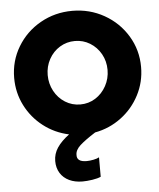

<svg xmlns="http://www.w3.org/2000/svg" viewBox="-53 -579 693 836"><g transform="rotate(-5 293.5 -161.0)"><path d="M424.8 -263.7Q424.8 -301.8 407.2 -333.3Q389.6 -364.7 359.6 -383.1Q329.6 -401.4 293.9 -401.4Q257.8 -401.4 227.8 -383.1Q197.8 -364.7 180.4 -333Q163.1 -301.3 163.1 -263.7Q163.1 -226.1 180.4 -193.8Q197.8 -161.6 227.8 -142.8Q257.8 -124 293.9 -124Q330.1 -124 359.9 -142.8Q389.6 -161.6 407.2 -193.8Q424.8 -226.1 424.8 -263.7ZM163.1 112.3Q163.1 80.6 180.9 54Q198.7 27.3 233.4 1.5Q171.4 -11.7 122.1 -49.8Q72.8 -87.9 44.7 -143.6Q16.6 -199.2 16.6 -263.7Q16.6 -337.9 53.7 -399.7Q90.8 -461.4 154.3 -497.3Q217.8 -533.2 293.9 -533.2Q369.6 -533.2 433.1 -497.3Q496.6 -461.4 533.9 -399.7Q571.3 -337.9 571.3 -263.7Q571.3 -198.2 542 -141.6Q512.7 -85 461.7 -46.9Q410.6 -8.8 347.2 2.9Q301.3 32.2 279.3 52.2Q257.3 72.3 257.8 93.8Q256.3 124 299.8 124Q313.5 124 330.1 120.6Q346.7 117.2 354.5 112.3V197.3Q341.3 203.6 317.1 207.3Q293 210.9 274.4 210.9Q241.2 210.9 216.1 199Q190.9 187 177 164.6Q163.1 142.1 163.1 112.3Z"/></g></svg>

Font: Reddit Sans Chocolate ExtraBold
Style: Regular
Weight: 800
Designer: Stephen Hutchings
Foundry: Reddit
Version: Version 1.011